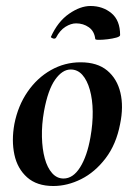

<svg xmlns="http://www.w3.org/2000/svg" viewBox="-20 -607 448 641"><path d="M158 14Q103 14 70.5 -15Q38 -44 28 -91Q18 -138 28 -193Q40 -254 72 -300.5Q104 -347 150 -373Q196 -399 249 -399Q305 -399 338 -371.5Q371 -344 382 -297.5Q393 -251 381 -193Q368 -125 332.5 -78.5Q297 -32 251 -9Q205 14 158 14ZM192 -11Q224 -11 247.5 -48.5Q271 -86 282 -149Q290 -194 289.5 -234.5Q289 -275 280 -307Q271 -339 255 -357Q239 -375 216 -375Q188 -375 164 -341Q140 -307 127 -236Q119 -191 120 -150Q121 -109 129.5 -78Q138 -47 154 -29Q170 -11 192 -11ZM298 -477Q295 -503 276.5 -516Q258 -529 234 -529Q217 -529 198.5 -517.5Q180 -506 167 -481Q163 -476 156 -479Q149 -482 150 -484Q173 -535 210.5 -561Q248 -587 282 -587Q323 -587 352 -563Q381 -539 381 -490Q381 -485 368.5 -481.5Q356 -478 339.5 -476Q323 -474 310.5 -474Q298 -474 298 -477Z"/></svg>

Font: Cormorant Infant Light
Style: Italic
Weight: 300
Italic angle: -10°
Designer: Christian Thalmann (Catharsis Fonts)
Foundry: Catharsis Fonts
Version: Version 4.001